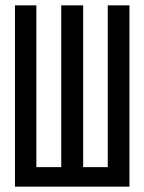

<svg xmlns="http://www.w3.org/2000/svg" viewBox="-20 -714 540 718"><path d="M36 -694H116V-89H209V-694H291V-89H383V-694H464V-16H36Z"/></svg>

Font: D2Coding
Style: Regular
Weight: 400
Monospace: yes
Designer: Yong-Rak Park; Jeong-Hwan Yoon; Sang-Min Lee;
Foundry: NHN Corporation
Version: Version 1.3.2; Build 20180524